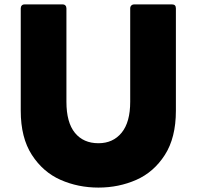

<svg xmlns="http://www.w3.org/2000/svg" viewBox="-20 -792 892 870"><path d="M74 -290V-754Q74 -762 78.5 -767Q83 -772 91 -772H264Q272 -772 276.5 -767Q281 -762 281 -754V-331Q281 -237 319.5 -190Q358 -143 426 -143Q492 -143 531 -190.5Q570 -238 570 -331V-754Q570 -762 575 -767Q580 -772 588 -772H760Q777 -772 777 -754V-290Q777 -168 727 -90Q677 -12 597.5 23Q518 58 426 58Q334 58 254.5 23Q175 -12 124.5 -90Q74 -168 74 -290Z"/></svg>

Font: LINE Seed JP_TTF ExtraBold
Style: Regular
Weight: 800
Designer: LY Corporation & Fontrix & Fontworks
Version: Version 1.015